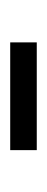

<svg xmlns="http://www.w3.org/2000/svg" viewBox="122 -779 92 376"><g transform="rotate(90 168.0 -591.0)"><path d="M63 -565V-617H274V-565Z"/></g></svg>

Font: Pavanam
Style: Regular
Weight: 400
Designer: Tharique Azeez
Foundry: Tharique Azeez
Version: Version 1.86; ttfautohint (v1.3) -l 8 -r 50 -G 200 -x 14 -D 